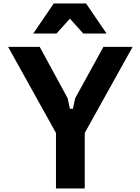

<svg xmlns="http://www.w3.org/2000/svg" viewBox="-20 -1065 790 1085"><path d="M362.3 -509.8 375 -450.6H392.2L404.8 -509.8L564.4 -800H729.3L458.9 -313.8V0H296.3V-313.8L25.9 -800H204.5ZM283.7 -1045.3H466.3L582.2 -875.5H450.6L328.2 -1011.6H421.8L299.4 -875.5H167.8Z"/></svg>

Font: Martian Mono sWd Rg
Style: Regular
Weight: 400
Width: 6
Monospace: yes
Designer: Roman Shamin
Foundry: Evil Martians
Version: Version 1.000